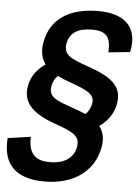

<svg xmlns="http://www.w3.org/2000/svg" viewBox="-80 -790 762 1049"><g transform="rotate(5 301.0 -265.0)"><path d="M-17 -7C-28.5 141.5 51 212 203.5 212C363 212 472.5 132 498 2.5C508 -49.5 499 -87 475.5 -116.5C521 -148.5 551 -190 561.5 -243C582.5 -351 502 -395 379.5 -437.5C294 -467.5 246 -485.5 258.5 -551C270 -610.5 316 -637.5 391 -637.5C464.5 -637.5 497 -610.5 490 -521.5L609 -533.5C639.5 -679 553 -741.5 416 -741.5C254.5 -741.5 156.5 -672 133 -549.5C122.5 -496 132 -456.5 155 -425.5C109.5 -395.5 79 -354.5 69 -302.5C48.5 -197.5 128.5 -145.5 231.5 -108.5C333.5 -72.5 376.5 -53.5 364.5 10C353.5 67 306.5 104 223.5 104C156.5 104 104 79 109 -25ZM197 -312.5C201 -335.5 211.5 -354 227 -369C247 -359 269 -350 292.5 -341.5C394.5 -305.5 437 -286 426.5 -232.5C422 -210.5 411 -190.5 394.5 -174.5C371.5 -185 346 -194.5 318 -204C232.5 -234 184.5 -250 197 -312.5Z"/></g></svg>

Font: Monaspace Krypton SemiBold
Style: Italic
Weight: 600
Italic angle: -11°
Designer: Riley Cran & the Lettermatic Team
Foundry: Lettermatic
Version: Version 1.101 (Monaspace Krypton)